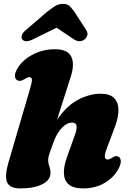

<svg xmlns="http://www.w3.org/2000/svg" viewBox="-20 -980 684 1014"><path d="M606.5 -90Q581.5 -42.5 532.5 -13.8Q483.5 15 419.5 15Q367.5 15 343.2 -6Q319 -27 317.5 -63.8Q316 -100.5 332.5 -147L376 -268.5Q386.5 -298.5 384.2 -315.5Q382 -332.5 360.5 -332.5Q333.5 -332.5 307 -305Q280.5 -277.5 263 -230Q249.5 -194 242 -172Q234.5 -150 234.5 -134.5Q234.5 -117 240.5 -101.5Q246.5 -86 246.5 -66Q246.5 -29 203.5 -7Q160.5 15 87 15Q30 15 17 -19Q4 -53 25.5 -125L138.5 -510.5Q149 -546.5 148.5 -559.5Q148 -572.5 135 -572.5Q126 -572.5 108.5 -561.5Q95.5 -553.5 86.5 -552.8Q77.5 -552 70.5 -556.5Q59.5 -563 59 -579.2Q58.5 -595.5 71.5 -617.5Q98.5 -663.5 152.8 -691.8Q207 -720 269 -720Q337 -720 356 -681.5Q375 -643 354.5 -577.5L281 -347.5Q332.5 -422 393 -453.5Q453.5 -485 511.5 -485Q560.5 -485 583 -461.8Q605.5 -438.5 605.5 -399Q605.5 -359.5 587 -310.5L543.5 -195Q532 -164.5 534 -151Q536 -137.5 548.5 -137.5Q558 -137.5 573.5 -147.5Q593 -161.5 608 -151.5Q617.5 -144.5 618 -128.8Q618.5 -113 606.5 -90ZM425.5 -771Q399 -752 368 -774L279 -833.5L157.5 -774Q115 -752 98.5 -771Q92 -778 94.8 -792Q97.5 -806 116.5 -821L226.5 -916Q251 -935 269.8 -947.2Q288.5 -959.5 312.5 -959.5Q336.5 -959.5 348.5 -947.2Q360.5 -935 374 -916L435.5 -821Q445.5 -806 440.5 -792Q435.5 -778 425.5 -771Z"/></svg>

Font: Fraunces 9pt Soft Black
Style: Italic
Weight: 900
Italic angle: -16°
Version: Version 1.000;[b76b70a41]